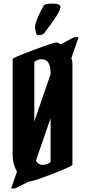

<svg xmlns="http://www.w3.org/2000/svg" viewBox="-20 -1005 471 1063"><path d="M223 -975Q229 -985 272 -985Q315 -985 315 -966Q315 -938 225 -822Q215 -810 190 -810Q183 -810 178.5 -826Q174 -842 174 -857Q174 -872 190 -910Q206 -948 223 -975ZM50 -146V-678Q50 -685 164 -727.5Q278 -770 294 -770Q297 -770 317 -760L390 -799H415L375 -683Q381 -668 381 -655V-93Q381 -85 271.5 -42.5Q162 0 140 0L64 38H42L74 -55Q50 -96 50 -146ZM209 -677Q189 -677 170 -662V-333L260 -594V-603Q260 -677 209 -677ZM179 -116Q192 -92 216 -92Q240 -92 260 -108V-350Z"/></svg>

Font: Pirata One
Style: Regular
Weight: 400
Designer: Rodrigo Fuenzalida, Nicolas Massi
Foundry: Rodrigo Fuenzalida, Nicolas Massi
Version: Version 1.001